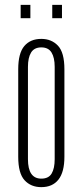

<svg xmlns="http://www.w3.org/2000/svg" viewBox="-20 -760 340 790"><path d="M55 -475Q55 -541 80 -570.5Q105 -600 150 -600Q192 -600 218.5 -572Q245 -544 245 -475V-115Q245 -52 220.5 -21Q196 10 150 10Q107 10 81 -18.5Q55 -47 55 -115ZM150 -565Q121 -565 108 -544Q95 -523 95 -485V-105Q95 -25 150 -25Q180 -25 192.5 -46Q205 -67 205 -105V-485Q205 -523 192 -544Q179 -565 150 -565ZM195 -685V-740H235V-685ZM65 -740H105V-685H65Z"/></svg>

Font: Exetegue Light
Style: Regular
Weight: 300
Designer: Fábio Duarte Martins
Foundry: Fábio Duarte Martins
Version: Version 0.001